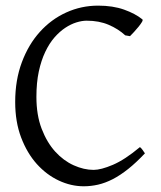

<svg xmlns="http://www.w3.org/2000/svg" viewBox="-20 -650 576 685"><path d="M497.1 -103Q465.8 -69.8 437.3 -47.1Q408.7 -24.4 382.1 -10.7Q355.5 2.9 329.8 8.8Q304.2 14.6 278.8 14.6Q233.4 14.6 189.7 -5.9Q146 -26.4 111.3 -64.9Q76.7 -103.5 55.4 -159.4Q34.2 -215.3 34.2 -286.1Q34.2 -364.3 57.9 -427.7Q81.5 -491.2 122.1 -536.1Q162.6 -581.1 216.3 -605.5Q270 -629.9 330.1 -629.9Q382.8 -629.9 422.6 -615.7Q462.4 -601.6 487.8 -581.1Q490.7 -578.6 486.3 -571.3Q481.9 -564 474.4 -554.7Q466.8 -545.4 458.3 -536.1Q449.7 -526.9 443.8 -521L426.8 -523.9Q401.9 -546.9 367.7 -561.5Q333.5 -576.2 289.1 -576.2Q272.5 -576.2 252.7 -570.1Q232.9 -564 212.9 -550.8Q192.9 -537.6 174.3 -516.4Q155.8 -495.1 141.4 -464.8Q127 -434.6 118.4 -394.8Q109.9 -355 109.9 -304.2Q109.9 -239.3 128.7 -190.4Q147.5 -141.6 177 -109.1Q206.5 -76.7 242.9 -60.3Q279.3 -43.9 314 -43.9Q340.3 -43.9 382.8 -62Q425.3 -80.1 479 -125Q481.4 -124 484.1 -120.8Q486.8 -117.7 489.3 -114.3Q491.7 -110.8 493.7 -107.7Q495.6 -104.5 497.1 -103Z"/></svg>

Font: Akkhara
Style: Regular
Weight: 400
Designer: J. Victor Gaultney
Version: Version 1.00 June 13, 2006, initial release